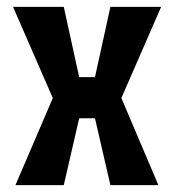

<svg xmlns="http://www.w3.org/2000/svg" viewBox="-20 -540 508 560"><path d="M25 0H166L211 -195H257L302 0H442L334 -254L450 -520H302L257 -315H211L166 -520H18L134 -254Z"/></svg>

Font: Pescante Normal
Style: Regular
Weight: 400
Designer: Ariel Martín Pérez
Foundry: Tunera Type Foundry
Version: Version 1.000;FEAKit 1.0